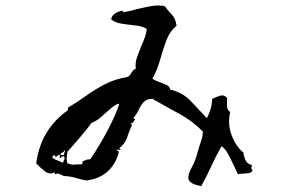

<svg xmlns="http://www.w3.org/2000/svg" viewBox="-20 -704 1040 684"><path d="M880 -97Q875 -89 867.5 -87.5Q860 -86 851 -86Q845 -85 839.5 -85Q834 -85 828 -83Q820 -99 810.5 -119.5Q801 -140 791 -158Q781 -176 769 -183Q748 -146 732.5 -111.5Q717 -77 697 -41Q670 -46 660 -54Q650 -62 651 -73Q652 -88 664 -109.5Q676 -131 683 -158Q688 -178 695 -197.5Q702 -217 703 -235Q666 -273 618 -299Q570 -325 523 -352Q502 -352 491.5 -340Q481 -328 474 -312.5Q467 -297 456 -285Q455 -280 462 -280Q459 -275 455.5 -270Q452 -265 445 -263Q446 -261 448 -261Q450 -261 450 -258Q439 -234 432.5 -213.5Q426 -193 406 -177Q405 -173 408.5 -172.5Q412 -172 412 -172Q410 -170 405.5 -170Q401 -170 398 -171Q396 -172 395 -172Q395 -169 399 -167Q404 -166 403 -161Q392 -118 362 -92Q332 -66 287 -61Q267 -65 249 -70.5Q231 -76 207 -77Q204 -78 199 -81Q194 -83 188.5 -85Q183 -87 176 -83Q174 -86 175 -88.5Q176 -91 176 -91Q158 -80 140.5 -93.5Q123 -107 111 -120Q110 -121 109 -122Q118 -187 147 -233Q176 -279 220 -310Q222 -311 222 -313Q221 -317 223 -321Q255 -340 285.5 -362Q316 -384 352 -403Q388 -422 434 -430Q440 -431 447 -443Q454 -455 464 -460Q461 -479 467.5 -498Q474 -517 482 -536Q489 -552 495 -568Q501 -584 503 -601Q486 -611 461.5 -613.5Q437 -616 414 -619.5Q391 -623 376 -635Q378 -650 394 -658.5Q410 -667 420 -665L417 -660Q428 -662 440.5 -664.5Q453 -667 465 -671Q491 -677 517.5 -682Q544 -687 567 -682Q581 -663 593 -651Q605 -639 609 -612Q585 -593 572.5 -559.5Q560 -526 550 -490Q540 -454 523 -424Q532 -417 546.5 -412Q561 -407 573 -401.5Q585 -396 586 -385Q630 -375 659.5 -344Q689 -313 717 -283Q725 -298 730 -314.5Q735 -331 736 -352Q737 -353 741 -354Q753 -360 766 -363.5Q779 -367 789 -355Q789 -352 789 -347Q788 -333 789 -322.5Q790 -312 800 -305Q790 -262 805.5 -221.5Q821 -181 847 -161Q849 -145 855.5 -132Q862 -119 878 -116Q876 -112 875.5 -107Q875 -102 880 -97ZM404 -331Q405 -335 401 -334Q400 -334 399 -334Q385 -327 369.5 -313Q354 -299 338 -285.5Q322 -272 306 -266Q286 -239 264 -213.5Q242 -188 220 -163Q220 -160 219 -154Q218 -147 217.5 -140Q217 -133 220 -122Q233 -118 238 -117.5Q243 -117 251 -118Q255 -118 260.5 -118.5Q266 -119 273 -119Q273 -120 273 -121Q273 -129 276 -130Q277 -130 279 -131Q283 -133 288.5 -135Q294 -137 301 -136Q320 -163 339.5 -196.5Q359 -230 376.5 -265.5Q394 -301 404 -331ZM207 -147Q202 -148 198 -144Q196 -140 193 -141V-152Q189 -153 186.5 -151Q184 -149 182 -147Q180 -145 179 -144Q177 -149 173 -152Q172 -151 170 -149Q164 -145 168 -141Q173 -137 183.5 -133Q194 -129 204 -124Q204 -126 207 -131Q209 -135 210 -139Q211 -143 207 -147ZM209 -152Q207 -156 210 -162Q213 -167 209 -169Q208 -162 202 -160.5Q196 -159 195 -152Z"/></svg>

Font: Yuji Boku
Style: Regular
Weight: 400
Designer: Kataoka Yuji
Foundry: Kinuta Font Factory
Version: Version 3.002